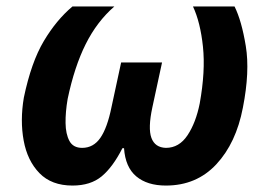

<svg xmlns="http://www.w3.org/2000/svg" viewBox="-20 -566 818 596"><path d="M205 10Q140 10 102.5 -28.5Q65 -67 53.5 -129.5Q42 -192 54 -263Q77 -373 116 -438.5Q155 -504 205 -546H335Q281 -499 246 -429Q211 -359 190 -259Q183 -218 183.5 -184Q184 -150 195.5 -128.5Q207 -107 235 -107Q270 -107 291.5 -138Q313 -169 326 -233L356 -372H483L453 -233Q439 -168 450 -138Q461 -108 495 -107Q536 -107 562 -146Q588 -185 600 -245Q618 -345 610 -421Q602 -497 579 -546H708Q730 -502 743 -423Q756 -344 734 -232Q713 -122 651.5 -56Q590 10 495 10Q437 10 403 -18.5Q369 -47 365 -106H360Q330 -47 295.5 -18.5Q261 10 205 10Z"/></svg>

Font: Noto Sans SemiCondensed
Style: Bold Italic
Weight: 700
Width: 4
Italic angle: -12°
Designer: Monotype Design Team
Foundry: Monotype Imaging Inc.
Version: Version 2.013; ttfautohint (v1.8.4.7-5d5b)